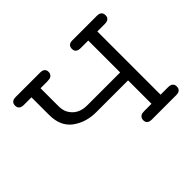

<svg xmlns="http://www.w3.org/2000/svg" viewBox="-129 -828 1045 1045"><g transform="rotate(-45 393.5 -305.5)"><path d="M81.1 -610.8H268.1Q304.2 -610.8 304.2 -580.1Q304.2 -562 288.1 -553.2Q281.2 -549.3 259.8 -548.8H210V-412.1Q210 -381.3 220.2 -360.8Q251 -302.7 325.2 -303.2H577.1V-548.8H520Q481.9 -548.8 481.9 -579.1Q481.9 -611.3 518.1 -610.8H705.1Q741.2 -610.8 741.2 -579.8Q741.2 -548.8 704.1 -548.8H647V-62H704.1Q741.2 -62 741.2 -31Q741.2 0 705.1 0H518.1Q481.9 0 481.9 -30.8Q481.9 -48.8 498 -58.1Q504.9 -62 525.9 -62H577.1V-242.2H333Q252.9 -242.2 196.5 -284.2Q140.1 -326.2 140.1 -413.1V-548.8H82Q44.9 -548.8 44.9 -579.8Q44.9 -610.8 81.1 -610.8Z"/></g></svg>

Font: CMU Typewriter Text Variable Width
Style: Medium
Weight: 500
Version: Version 0.7.0